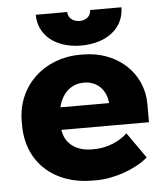

<svg xmlns="http://www.w3.org/2000/svg" viewBox="-52 -767 718 826"><g transform="rotate(-5 306.5 -354.0)"><path d="M133 -720C133 -632 206 -571 317 -571C429 -571 503 -632 503 -720H368C368 -695 348 -677 319 -677C291 -677 269 -694 269 -720ZM314 12H332C411 12 505 -23 555 -67L477 -178C445 -147 391 -122 333 -122H324C256 -122 208 -157 200 -216V-217H578V-296C578 -430 468 -532 320 -532H308C151 -532 33 -420 33 -269V-251C33 -92 148 12 314 12ZM204 -314C218 -375 260 -411 312 -411H315C372 -411 410 -370 414 -314Z"/></g></svg>

Font: Fixel Display ExtraBold
Style: Regular
Weight: 800
Designer: AlfaBravo + MacPaw
Foundry: Kyrylo Tkachov, Marchela Mozhyna, Serhii Makarenko, Maria Weinstein, Zakhar Kryvoshyya
Version: Version 1.211